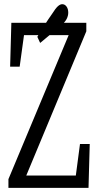

<svg xmlns="http://www.w3.org/2000/svg" viewBox="-20 -914 478 934"><path d="M21 0V-42.5L326.7 -773.4L318.4 -726.1V-743.2H195.8H74.2L101.6 -778.3L75.7 -589.8H29.3L35.2 -803.2H399.9V-761.7L95.2 -29.8L103.5 -74.2V-60.1H235.8H371.6L344.2 -24.9L369.1 -213.4H416.5L410.6 0ZM161.6 -734.9Q179.2 -764.6 197.5 -793.2Q215.8 -821.8 234.4 -848.1Q250 -873 261.2 -883.3Q272.5 -893.6 282.7 -893.6Q295.4 -893.6 303.7 -882.1Q312 -870.6 312 -852.5Q312 -836.9 304 -821.3Q295.9 -805.7 273.4 -786.6Q249.5 -766.6 224.9 -746.3Q200.2 -726.1 175.3 -705.1Z"/></svg>

Font: Scarab Serif
Style: Regular
Weight: 400
Designer: John Roberts
Foundry: Scarab
Version: 1.0